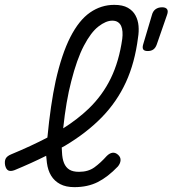

<svg xmlns="http://www.w3.org/2000/svg" viewBox="-54 -760 710 790"><path d="M431 -75Q390 -32 348.5 -11Q307 10 252 10Q217 10 193.5 -2.5Q170 -15 156.5 -37Q143 -59 139 -90Q137 -104 136 -119Q76 -89 6 -60Q-10 -54 -19.5 -58.5Q-29 -63 -33 -80Q-36 -97 -30.5 -107.5Q-25 -118 -8 -125Q74 -159 141 -194Q154 -330 175 -427Q200 -538 235.5 -607.5Q271 -677 316.5 -708.5Q362 -740 416 -740Q451 -740 472 -728Q493 -716 503.5 -696.5Q514 -677 516 -653.5Q518 -630 514 -606Q501 -502 464 -421.5Q427 -341 364.5 -277Q302 -213 213 -160Q207 -157 200 -153Q200 -143 201 -135Q202 -107 209.5 -89Q217 -71 231.5 -62Q246 -53 271 -53Q309 -53 334.5 -71.5Q360 -90 385 -118Q397 -130 409 -131.5Q421 -133 432 -123Q443 -113 442 -100Q441 -87 431 -75ZM206 -232Q265 -269 311 -313Q368 -368 402 -438Q436 -508 449 -600Q451 -615 450 -629Q449 -643 444.5 -653Q440 -663 431 -669Q422 -675 408 -675Q382 -675 351 -651Q320 -627 291 -571.5Q262 -516 239 -425Q218 -345 206 -232ZM554 -550Q540 -550 535.5 -556.5Q531 -563 535 -577L571 -698Q575 -714 586 -722Q597 -730 613 -730Q628 -730 633.5 -722Q639 -714 633 -698L591 -577Q586 -563 577 -556.5Q568 -550 554 -550Z"/></svg>

Font: Maple Mono ExtraLight
Style: Italic
Weight: 275
Italic angle: -10°
Monospace: yes
Designer: subframe7536
Version: Version 7.000